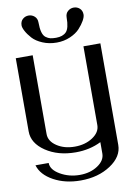

<svg xmlns="http://www.w3.org/2000/svg" viewBox="-126 -1115 955 1397"><g transform="rotate(-10 351.5 -416.0)"><path d="M250 -977.5Q250 -933.6 257.8 -905.8Q265.6 -877.9 282.2 -865.7Q298.8 -853.5 314.9 -849.6Q331.1 -845.7 357.4 -845.7Q407.2 -845.7 432.6 -872.1Q458 -898.4 458 -977.5Q458 -1006.8 477.1 -1023.4Q496.1 -1040 520.5 -1040Q545.9 -1040 564.5 -1023.4Q583 -1006.8 583 -977.5Q583 -960 568.4 -933.6Q553.7 -907.2 527.8 -878.9Q502 -850.6 456.1 -830.6Q410.2 -810.5 356.4 -810.5Q299.8 -810.5 252.4 -830.6Q205.1 -850.6 179.2 -879.4Q153.3 -908.2 139.2 -934.6Q125 -960.9 125 -977.5Q125 -1006.8 143.6 -1023.4Q162.1 -1040 187.5 -1040Q211.9 -1040 231 -1023.4Q250 -1006.8 250 -977.5ZM667 -750Q667 -750 667 0Q667 86.9 575.2 147.5Q483.4 208 354.5 208Q240.2 208 154.8 161.1Q69.3 114.3 47.9 42H145.5Q145.5 91.8 210.4 129.4Q275.4 167 354.5 167Q431.6 167 486.8 130.4Q542 93.8 542 42V-42Q458 0 354.5 0Q223.6 0 132.8 -61Q42 -122.1 42 -209V-750H167V-168Q167 -115.2 221.7 -78.6Q276.4 -42 354.5 -42Q431.6 -42 486.8 -78.6Q542 -115.2 542 -168V-750Z"/></g></svg>

Font: okolaks
Style: Bold
Weight: 600
Width: 8
Version: Version 000.6.0